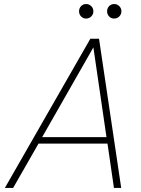

<svg xmlns="http://www.w3.org/2000/svg" viewBox="-20 -932 697 952"><path d="M546 -840Q531 -840 521 -850.5Q511 -861 511 -876Q511 -891 521 -901.5Q531 -912 546 -912Q561 -912 571.5 -901.5Q582 -891 582 -876Q582 -861 571.5 -850.5Q561 -840 546 -840ZM407 -840Q392 -840 382 -850.5Q372 -861 372 -876Q372 -891 382 -901.5Q392 -912 407 -912Q422 -912 432.5 -901.5Q443 -891 443 -876Q443 -861 432.5 -850.5Q422 -840 407 -840ZM4 0 428 -740H471L581 0H545L513 -220H171L45 0ZM189 -252H508L443 -697Z"/></svg>

Font: Be Vietnam Pro Thin
Style: Italic
Weight: 100
Italic angle: -12°
Designer: Lam Bao, Tony Le, Vietanh Nguyen
Foundry: Yellow Type Foundry
Version: Version 1.002; ttfautohint (v1.8.3)